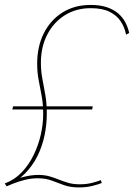

<svg xmlns="http://www.w3.org/2000/svg" viewBox="-43 -766 560 798"><path d="M8 -311 11.5 -324H342.5L340 -311ZM481 -622Q475 -652.5 458.8 -677.2Q442.5 -702 412.5 -717Q382.5 -732 334.5 -732Q273 -732 226.2 -702.5Q179.5 -673 153.2 -621.8Q127 -570.5 127 -505.5Q127 -470.5 133.2 -438Q139.5 -405.5 145.5 -370.8Q151.5 -336 151.5 -293.5Q151.5 -247.5 142 -202.5Q132.5 -157.5 112.5 -117.2Q92.5 -77 60.8 -44.8Q29 -12.5 -15.5 8.5L-23 -3.5Q17.5 -18.5 47.5 -50Q77.5 -81.5 97.2 -122.5Q117 -163.5 126.8 -207.5Q136.5 -251.5 136.5 -292Q136.5 -333.5 130.2 -367Q124 -400.5 117.8 -432.5Q111.5 -464.5 111.5 -501.5Q111.5 -572.5 139 -627.5Q166.5 -682.5 216.5 -714Q266.5 -745.5 333.5 -745.5Q373.5 -745.5 401.8 -735.8Q430 -726 448.8 -709.8Q467.5 -693.5 478.2 -672.5Q489 -651.5 494 -629ZM380 -5.5Q369 -0.5 342.8 6.2Q316.5 13 285.5 13Q249.5 13 223.2 3.5Q197 -6 172 -15.5Q147 -25 113.5 -25Q85.5 -25 58.8 -18Q32 -11 12 -3Q-8 5 -15.5 8.5L-8.5 -8.5Q-3.5 -10.5 5.5 -14.2Q14.5 -18 26.5 -22.2Q38.5 -26.5 53 -30.2Q67.5 -34 83.5 -36.5Q99.5 -39 115.5 -39Q142.5 -39 163 -33Q183.5 -27 202 -19.5Q220.5 -12 241 -6Q261.5 0 289 0Q317 0 341.8 -6.5Q366.5 -13 376 -17.5Z"/></svg>

Font: Epilogue Thin
Style: Italic
Weight: 250
Italic angle: -12°
Designer: Tyler Finck
Foundry: Etcetera Type Co
Version: Version 2.112